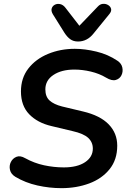

<svg xmlns="http://www.w3.org/2000/svg" viewBox="-20 -969 671 999"><path d="M300 10Q237 10 174.5 -4Q112 -18 60 -49Q37 -63 32 -85Q27 -107 36.5 -126Q46 -145 65.5 -153Q85 -161 111 -146Q158 -120 209.5 -109Q261 -98 312 -98Q382 -98 422.5 -125Q463 -152 463 -196Q463 -229 439 -251.5Q415 -274 357 -287L248 -313Q175 -330 132 -374.5Q89 -419 89 -493Q89 -563 127.5 -612.5Q166 -662 230 -688.5Q294 -715 369 -715Q422 -715 482 -700.5Q542 -686 591 -653Q612 -639 616.5 -617.5Q621 -596 612 -577.5Q603 -559 582.5 -553Q562 -547 532 -565Q497 -586 453 -596.5Q409 -607 367 -607Q300 -607 258 -579Q216 -551 216 -504Q216 -466 238 -446Q260 -426 303 -415L412 -389Q501 -368 545.5 -322Q590 -276 590 -211Q590 -138 550 -88.5Q510 -39 444 -14.5Q378 10 300 10ZM386 -753Q362 -753 345.5 -765Q329 -777 315 -799L255 -895Q245 -912 249 -925Q253 -938 265.5 -944.5Q278 -951 293.5 -947.5Q309 -944 321 -928L393 -835L489 -935Q501 -948 516 -949Q531 -950 543 -942.5Q555 -935 558 -923Q561 -911 550 -897L467 -795Q434 -753 386 -753Z"/></svg>

Font: Nunito
Style: Bold Italic
Weight: 700
Italic angle: -9°
Designer: Vernon Adams
Foundry: Vernon Adams
Version: Version 3.601; ttfautohint (v1.8.2.53-6de2)